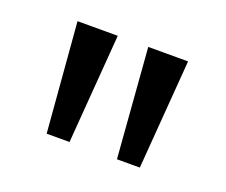

<svg xmlns="http://www.w3.org/2000/svg" viewBox="-58 -970 502 426"><g transform="rotate(20 193.0 -757.0)"><path d="M83 -628H137L157 -886H62ZM249 -628H303L323 -886H229Z"/></g></svg>

Font: Noto Sans Kannada UI Condensed
Style: Regular
Weight: 400
Width: 3
Designer: Jelle Bosma - Monotype Design Team
Foundry: Monotype Imaging Inc.
Version: Version 2.005